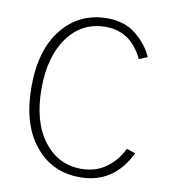

<svg xmlns="http://www.w3.org/2000/svg" viewBox="-83 -794 778 881"><g transform="rotate(10 306.0 -353.0)"><path d="M57.6 -352.5Q57.6 -526.4 137.7 -624.5Q217.8 -722.7 347.7 -722.7Q427.7 -722.7 481.4 -679.2Q535.2 -635.7 559.6 -579.1L520.5 -563.5Q463.9 -682.6 346.7 -682.6Q236.3 -682.6 170.4 -592.8Q104.5 -502.9 104.5 -352.5Q104.5 -199.2 171.9 -110.4Q239.3 -21.5 346.7 -21.5Q415 -21.5 463.9 -57.6Q512.7 -93.8 538.1 -148.4L579.1 -134.8Q505.9 17.6 347.7 17.6Q217.8 17.6 137.7 -81.1Q57.6 -179.7 57.6 -352.5Z"/></g></svg>

Font: Gothic A1 ExtraLight
Style: Regular
Weight: 275
Designer: HanYang I&C Co.,Ltd.
Foundry: HanYang I&C Co.,Ltd.
Version: Version 2.50